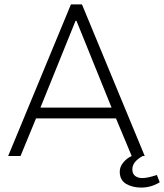

<svg xmlns="http://www.w3.org/2000/svg" viewBox="-20 -706 743 869"><path d="M505 -170H143L73 0H17L301 -686H351L635 0H576ZM326 -612H322L163 -219H485ZM619 143Q579 143 550.5 126Q522 109 522 71Q522 49 538 29.5Q554 10 576 0H626Q579 26 579 60Q579 81 592 90.5Q605 100 623 100Q648 100 690 86L703 119Q664 143 619 143Z"/></svg>

Font: Chivo Thin
Style: Regular
Weight: 100
Designer: Hector Gatti
Foundry: Omnibus-Type
Version: Version 1.007